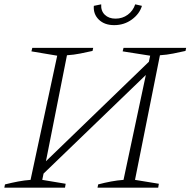

<svg xmlns="http://www.w3.org/2000/svg" viewBox="-23 -866 879 886"><path d="M-3 0 0 -15Q32 -23 61 -28.5Q90 -34 118 -36L241 -609L122 -629L126 -645H407L404 -631Q377 -625 347.5 -619Q318 -613 286 -611L189 -122L664 -581L670 -609L543 -629L547 -645H836L833 -631Q806 -625 776.5 -619Q747 -613 715 -611L600 -36L710 -18L707 0H427L430 -15Q460 -23 489.5 -28.5Q519 -34 547 -36L650 -520L178 -65L172 -36L280 -18L277 0ZM504 -750Q459 -750 433 -775.5Q407 -801 410 -839L444 -846Q442 -816 460.5 -798Q479 -780 510 -780Q542 -780 566.5 -798Q591 -816 601 -846L632 -839Q621 -802 585.5 -776Q550 -750 504 -750Z"/></svg>

Font: Piazzolla SC ExtraLight
Style: Italic
Weight: 200
Italic angle: -11.3°
Designer: Juan Pablo del Peral
Foundry: Huerta Tipografica
Version: Version 1.330